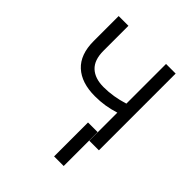

<svg xmlns="http://www.w3.org/2000/svg" viewBox="-200 -647 938 938"><g transform="rotate(45 269.5 -178.0)"><path d="M466.8 0H400.4V-193.8Q366.2 -183.1 334 -178Q301.8 -172.9 265.6 -172.9Q173.3 -172.9 122.3 -219.7Q71.3 -266.6 71.3 -359.4V-532.2H138.7V-359.4Q138.7 -295.9 171.6 -265.1Q204.6 -234.4 264.6 -234.4Q331.5 -234.4 400.4 -256.3V-530.3H466.8ZM399.4 175.8H333V-58.6H399.4Z"/></g></svg>

Font: Pretendard JP Light
Style: Regular
Weight: 300
Designer: Base glyphs from Inter by Rasmus Andersson; Hangeul glyphs from Noto Sans CJK(Source Han Sans) by Jang Soo-young and Kan
Foundry: Kil Hyung-jin
Version: Version 1.309